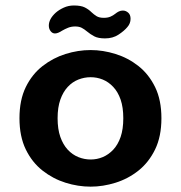

<svg xmlns="http://www.w3.org/2000/svg" viewBox="-20 -670 659 700"><path d="M310.5 10.5Q264.5 10.5 219 -3.8Q173.5 -18 135.2 -48Q97 -78 74 -125.2Q51 -172.5 51 -239Q51 -305.5 74 -352.5Q97 -399.5 135.2 -429.2Q173.5 -459 219 -473.2Q264.5 -487.5 310.5 -487.5Q355.5 -487.5 401.2 -473.2Q447 -459 484.8 -429.2Q522.5 -399.5 545.5 -352.5Q568.5 -305.5 568.5 -239Q568.5 -172.5 545.5 -125.2Q522.5 -78 484.8 -48Q447 -18 401.2 -3.8Q355.5 10.5 310.5 10.5ZM310.5 -88.5Q333.5 -88.5 354.5 -97.2Q375.5 -106 392.8 -124.2Q410 -142.5 419.8 -170.8Q429.5 -199 429.5 -239Q429.5 -278.5 419.8 -306.8Q410 -335 392.8 -353.2Q375.5 -371.5 354.5 -380Q333.5 -388.5 310.5 -388.5Q287.5 -388.5 265.8 -380Q244 -371.5 227 -353.2Q210 -335 200 -306.8Q190 -278.5 190 -239Q190 -199 200 -170.8Q210 -142.5 227 -124.2Q244 -106 265.8 -97.2Q287.5 -88.5 310.5 -88.5ZM363 -530Q338 -530 323.8 -537.5Q309.5 -545 297 -555.5Q287.5 -563.5 278 -568.5Q268.5 -573.5 254 -573.5Q240 -573.5 228.2 -568.8Q216.5 -564 207 -558.5Q191 -548 180.5 -548Q171 -548 164.5 -556.5Q158 -565 158 -576.5Q158 -601 183.5 -624Q195.5 -634.5 212.5 -642.2Q229.5 -650 249.5 -650Q275 -650 289 -643Q303 -636 313.5 -625.5Q322.5 -617 332.2 -611Q342 -605 358.5 -605Q372.5 -605 382.5 -609.2Q392.5 -613.5 400.5 -620Q406.5 -625 413.2 -628.2Q420 -631.5 428 -631.5Q438.5 -631.5 447.2 -624Q456 -616.5 456 -601.5Q456 -584.5 444.5 -571.5Q433 -557.5 412.2 -543.8Q391.5 -530 363 -530Z"/></svg>

Font: Sono ExtraLight Monospace SemiBold
Style: Regular
Weight: 600
Version: Version 2.112